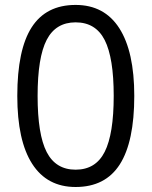

<svg xmlns="http://www.w3.org/2000/svg" viewBox="-20 -745 612 775"><path d="M522 -357.9Q522 -172.9 463.6 -81.5Q405.3 9.8 285.2 9.8Q169.9 9.8 109.9 -83.7Q49.8 -177.2 49.8 -357.9Q49.8 -544.4 107.9 -634.8Q166 -725.1 285.2 -725.1Q401.4 -725.1 461.7 -630.9Q522 -536.6 522 -357.9ZM131.8 -357.9Q131.8 -202.1 168.5 -131.1Q205.1 -60.1 285.2 -60.1Q366.2 -60.1 402.6 -132.1Q439 -204.1 439 -357.9Q439 -511.7 402.6 -583.3Q366.2 -654.8 285.2 -654.8Q205.1 -654.8 168.5 -584.2Q131.8 -513.7 131.8 -357.9Z"/></svg>

Font: f0_25643 
Style: Regular
Weight: 400
Foundry: Ascender Corporation
Version: Version 1.10